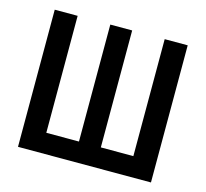

<svg xmlns="http://www.w3.org/2000/svg" viewBox="-84 -636 783 731"><g transform="rotate(15 307.5 -270.5)"><path d="M569.7 -540.5V0H45.6V-540.5H135.9V-79.5H264.6V-540.5H350.8V-79.5H479V-540.5Z"/></g></svg>

Font: Fira Code Retina
Style: Regular
Weight: 450
Monospace: yes
Designer: Carrois Corporate, Edenspiekermann AG, Nikita Prokopov
Foundry: Carrois Corporate, Edenspiekermann AG, Nikita Prokopov
Version: Version 6.002